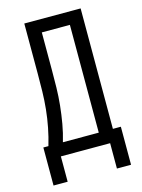

<svg xmlns="http://www.w3.org/2000/svg" viewBox="-129 -809 758 1024"><g transform="rotate(-15 250.0 -297.5)"><path d="M36 140V-70H64Q78 -117 87.5 -165.5Q97 -214 102 -263Q107 -312 108 -361Q109 -410 109 -459V-735H420V-70H464V140H386V0H114V140ZM144 -70H342V-665H187V-459Q187 -410 186 -361Q185 -312 180 -263Q175 -214 166.5 -165.5Q158 -117 144 -70Z"/></g></svg>

Font: Iosevka Term SS14
Style: Regular
Weight: 400
Monospace: yes
Designer: Belleve Invis
Foundry: Belleve Invis
Version: Version 24.1.1; ttfautohint (v1.8.4)